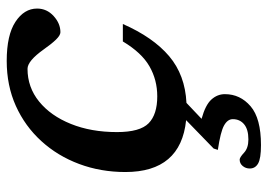

<svg xmlns="http://www.w3.org/2000/svg" viewBox="-133 -432 798 572"><g transform="rotate(-90 266.0 -146.0)"><path d="M119.5 232.5Q80 232.5 65 224Q50 215.5 50 199Q50 187 57.5 178Q65 169 76.5 169Q83 169 97 182Q111 195 136.5 195Q166.5 195 181.8 182.2Q197 169.5 197 148.5Q197 133 178.2 122.5Q159.5 112 105.5 104L109.5 91.5L194 9.5Q39.5 -6.5 39.5 -171.5Q39.5 -245 63.5 -309.2Q87.5 -373.5 131.8 -422Q176 -470.5 236.5 -497.8Q297 -525 370.5 -525Q447.5 -525 487 -499Q526.5 -473 526.5 -434.5Q526.5 -405.5 504.2 -385.2Q482 -365 456 -365Q447 -365 434.2 -378Q421.5 -391 405 -414.5Q370.5 -463 347 -463Q292 -463 249.5 -428.5Q207 -394 182.8 -333.8Q158.5 -273.5 158.5 -196.5Q158.5 -128 184.8 -102.2Q211 -76.5 265 -76.5Q314 -76.5 354.5 -99.8Q395 -123 428.5 -179H480.5Q441 -89 384.8 -41.2Q328.5 6.5 245.5 10.5L198 55.5Q239.5 67 255.5 84.8Q271.5 102.5 271.5 125Q271.5 170.5 235.5 201.5Q199.5 232.5 119.5 232.5Z"/></g></svg>

Font: Newsreader 6pt Medium
Style: Italic
Weight: 500
Italic angle: -17°
Designer: Hugues Gentile
Foundry: Production Type
Version: Version 1.003; ttfautohint (v1.8.3)